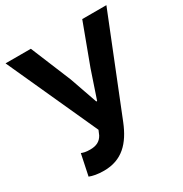

<svg xmlns="http://www.w3.org/2000/svg" viewBox="-174 -873 970 1019"><g transform="rotate(-30 310.5 -363.5)"><path d="M172 14C282 14 345 -52 388 -159L621 -741H473L381 -494L324 -325H319L260 -494L158 -741H3L254 -189L242 -161C226 -132 201 -120 164 -120C136 -120 124 -124 111 -129L84 0C105 8 132 14 172 14Z"/></g></svg>

Font: Source Han Sans KR
Style: Bold
Weight: 700
Designer: Ryoko NISHIZUKA 西塚涼子 (kana, bopomofo & ideographs); Paul D. Hunt (Latin, Greek & Cyrillic); Sandoll Communications 산돌커뮤니
Foundry: Adobe
Version: Version 2.004;hotconv 1.0.118;makeotfexe 2.5.65603